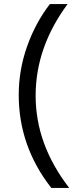

<svg xmlns="http://www.w3.org/2000/svg" viewBox="-20 -727 360 943"><path d="M320 196H232Q72 -8 72 -261Q72 -383 113 -499Q154 -615 225 -707H312Q155 -495 155 -257Q155 -17 320 196Z"/></svg>

Font: Hind Vadodara
Style: Regular
Weight: 400
Designer: Hitesh Malaviya
Foundry: Indian Type Foundry
Version: Version 1.001;PS 1.0;hotconv 1.0.86;makeotf.lib2.5.63406; tt